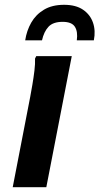

<svg xmlns="http://www.w3.org/2000/svg" viewBox="-20 -780 414 800"><path d="M33 0 106 -377Q110 -398 115 -427.5Q120 -457 123.5 -486Q127 -515 126 -536L131 -546H279L173 0ZM247 -760Q296 -760 326 -739.5Q356 -719 367.5 -685.5Q379 -652 371 -612H300Q305 -648 292 -668.5Q279 -689 241 -689Q201 -689 182 -668.5Q163 -648 155 -612H85Q91 -652 110 -685.5Q129 -719 163 -739.5Q197 -760 247 -760Z"/></svg>

Font: Kufam SemiBold
Style: Italic
Weight: 600
Italic angle: -11°
Designer: Artur Schmal
Foundry: Original Type
Version: Version 1.301; ttfautohint (v1.8.3)